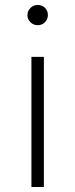

<svg xmlns="http://www.w3.org/2000/svg" viewBox="-20 -750 301 770"><path d="M106 0V-522H156V0ZM131 -649Q114 -649 102 -661Q90 -673 90 -689Q90 -706 102 -718Q114 -730 131 -730Q149 -730 160.5 -718.5Q172 -707 172 -690Q172 -673 160.5 -661Q149 -649 131 -649Z"/></svg>

Font: Montserrat Z Light
Style: Regular
Weight: 300
Designer: Julieta Ulanovsky
Foundry: Julieta Ulanovsky
Version: Version 8.000